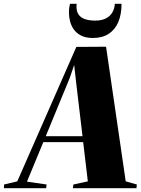

<svg xmlns="http://www.w3.org/2000/svg" viewBox="-108 -991 740 1011"><path d="M-87.5 0 -86.5 -19.5 -17 -36 294 -744 450.5 -745 554 -36 612.5 -19.5 610.5 0H276L278.5 -19.5L354.5 -36L330 -242.5H120L34 -34.5L137.5 -19.5L135 0ZM133 -274H326.5L294 -547.5L282.5 -649L260 -582.5ZM381 -791Q344.5 -791 320 -803.2Q295.5 -815.5 281.2 -835.2Q267 -855 261 -878.5Q255 -902 255 -925Q255 -939.5 256.8 -951.2Q258.5 -963 260.5 -971H295.5Q292 -938.5 303 -919Q314 -899.5 337.2 -891Q360.5 -882.5 393 -882.5Q428 -882.5 450.5 -894.5Q473 -906.5 484.2 -926.8Q495.5 -947 496.5 -971H532Q532 -915.5 515 -875.2Q498 -835 464.5 -813Q431 -791 381 -791Z"/></svg>

Font: Merriweather 144pt Black
Style: Italic
Weight: 900
Italic angle: -7.8°
Version: Version 2.101